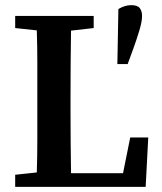

<svg xmlns="http://www.w3.org/2000/svg" viewBox="-20 -726 629 746"><path d="M39 -617V-664H344V-617L256 -607Q255 -544 254.5 -480.5Q254 -417 254 -353V-292Q254 -239 254.5 -177.5Q255 -116 256 -53H458L486 -192H556L546 0H39V-47L123 -56Q125 -119 125 -180.5Q125 -242 125 -300V-353Q125 -418 125 -481.5Q125 -545 123 -608ZM490 -706Q514 -706 523 -694.5Q532 -683 532 -664Q532 -642 521 -606Q510 -570 498 -537L476 -477H436L440 -691Q454 -699 466 -702.5Q478 -706 490 -706Z"/></svg>

Font: Source Serif 4 Semibold
Style: Regular
Weight: 600
Designer: Frank Grießhammer
Foundry: Adobe
Version: Version 4.005;hotconv 1.1.0;makeotfexe 2.6.0